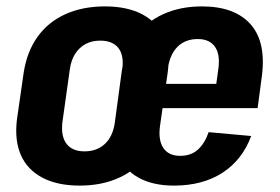

<svg xmlns="http://www.w3.org/2000/svg" viewBox="-20 -570 874 600"><path d="M229 10Q159 10 112 -15Q65 -40 45 -86Q25 -132 33 -197L54 -343Q64 -408 97 -454.5Q130 -501 184 -525.5Q238 -550 308 -550Q378 -550 425 -525Q472 -500 492.5 -454Q513 -408 504 -343L483 -197Q474 -132 440.5 -86Q407 -40 353 -15Q299 10 229 10ZM244 -97Q283 -97 308 -120.5Q333 -144 339 -188L362 -352Q368 -397 350 -420Q332 -443 293 -443Q267 -443 247.5 -432.5Q228 -422 215 -402Q202 -382 198 -352L175 -188Q170 -144 188 -120.5Q206 -97 244 -97ZM524 10Q458 10 413.5 -14.5Q369 -39 350 -85.5Q331 -132 340 -196L360 -344Q369 -409 402.5 -455Q436 -501 489.5 -525.5Q543 -550 611 -550Q715 -550 764.5 -492.5Q814 -435 797 -322L785 -232H462L473 -308H682L651 -273L662 -352Q669 -399 652 -423.5Q635 -448 598 -448Q560 -448 536 -425Q512 -402 505 -359L480 -176Q474 -132 490.5 -107.5Q507 -83 543 -83Q577 -83 598.5 -102.5Q620 -122 632 -157L765 -145Q737 -70 675 -30Q613 10 524 10Z"/></svg>

Font: Pathway Extreme Condensed
Style: Bold Italic
Weight: 700
Width: 3
Italic angle: -8°
Version: Version 1.001;gftools[0.9.26]